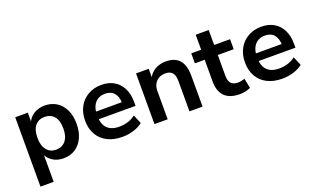

<svg xmlns="http://www.w3.org/2000/svg" viewBox="-83 -1102 2885 1748"><g transform="rotate(-20 1359.5 -228.0)"><path d="M68 180V-492H190V-389H183Q200 -441 246.5 -471Q293 -501 355 -501Q420 -501 469 -470Q518 -439 545.5 -382Q573 -325 573 -246Q573 -169 546 -111Q519 -53 470 -21.5Q421 10 355 10Q294 10 249 -20Q204 -50 187 -98H196V180ZM319 -87Q376 -87 410.5 -128Q445 -169 445 -246Q445 -325 411 -364.5Q377 -404 319 -404Q262 -404 228 -364.5Q194 -325 194 -246Q194 -169 228 -128Q262 -87 319 -87Z M928 10Q843 10 782 -21Q721 -52 688 -109.5Q655 -167 655 -245Q655 -321 686.5 -378.5Q718 -436 774.5 -468.5Q831 -501 904 -501Q975 -501 1026 -471Q1077 -441 1105 -385.5Q1133 -330 1133 -252V-215H757V-289H1043L1027 -274Q1027 -342 996 -378Q965 -414 908 -414Q867 -414 837 -395Q807 -376 791 -341Q775 -306 775 -258V-249Q775 -194 792.5 -158.5Q810 -123 845 -105Q880 -87 931 -87Q972 -87 1013 -99Q1054 -111 1088 -138L1124 -52Q1087 -22 1034 -6Q981 10 928 10Z M1238 0V-491H1361V-393H1353Q1375 -446 1422 -473.5Q1469 -501 1528 -501Q1587 -501 1626 -479Q1665 -457 1684.5 -411.5Q1704 -366 1704 -297V0H1577V-291Q1577 -329 1567.5 -353Q1558 -377 1538 -388.5Q1518 -400 1487 -400Q1451 -400 1423.5 -384.5Q1396 -369 1381 -340.5Q1366 -312 1366 -274V0Z M2065 10Q1965 10 1916.5 -39.5Q1868 -89 1868 -184V-394H1773V-491H1869V-636H1995V-491H2149V-394H1995V-191Q1995 -143 2016.5 -119Q2038 -95 2085 -95Q2100 -95 2116 -99Q2132 -103 2149 -107L2168 -13Q2148 -2 2120 4Q2092 10 2065 10Z M2477 10Q2392 10 2331 -21Q2270 -52 2237 -109.5Q2204 -167 2204 -245Q2204 -321 2235.5 -378.5Q2267 -436 2323.5 -468.5Q2380 -501 2453 -501Q2524 -501 2575 -471Q2626 -441 2654 -385.5Q2682 -330 2682 -252V-215H2306V-289H2592L2576 -274Q2576 -342 2545 -378Q2514 -414 2457 -414Q2416 -414 2386 -395Q2356 -376 2340 -341Q2324 -306 2324 -258V-249Q2324 -194 2341.5 -158.5Q2359 -123 2394 -105Q2429 -87 2480 -87Q2521 -87 2562 -99Q2603 -111 2637 -138L2673 -52Q2636 -22 2583 -6Q2530 10 2477 10Z"/></g></svg>

Font: Nunito Sans 11pt
Style: Bold
Weight: 700
Version: Version 3.101;gftools[0.9.27]